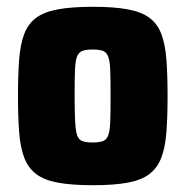

<svg xmlns="http://www.w3.org/2000/svg" viewBox="-20 -538 547 566"><path d="M254 8Q192 8 151 0.5Q110 -7 86.5 -25Q63 -43 51.5 -73Q40 -103 36.5 -148Q33 -193 33 -255Q33 -318 36.5 -363Q40 -408 51.5 -438Q63 -468 86.5 -485.5Q110 -503 151 -510.5Q192 -518 254 -518Q316 -518 356.5 -510.5Q397 -503 420.5 -485.5Q444 -468 455.5 -438Q467 -408 470.5 -363Q474 -318 474 -255Q474 -193 470.5 -148Q467 -103 455.5 -73Q444 -43 420.5 -25Q397 -7 356.5 0.5Q316 8 254 8ZM253 -118Q273 -118 283.5 -122Q294 -126 299 -139Q304 -152 305 -180Q306 -208 306 -255Q306 -303 305 -330.5Q304 -358 299 -371Q294 -384 283.5 -388Q273 -392 253 -392Q234 -392 223 -388Q212 -384 207 -371Q202 -358 201 -330.5Q200 -303 200 -255Q200 -208 201.5 -180Q203 -152 207.5 -139Q212 -126 223 -122Q234 -118 253 -118Z"/></svg>

Font: Saira SemiCondensed ExtraBold
Style: Regular
Weight: 800
Width: 4
Designer: Hector Gatti with collaboration of the Omnibus-Type team
Foundry: Omnibus-Type
Version: Version 1.101